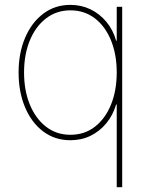

<svg xmlns="http://www.w3.org/2000/svg" viewBox="-20 -567 613 791"><path d="M483.4 204.1H460.9V-136.7H458.5Q445.3 -92.3 418 -59.1Q390.6 -25.9 353 -7.6Q315.4 10.7 270 10.7Q206.1 10.7 158 -25.4Q109.9 -61.5 83.3 -124.8Q56.6 -188 56.6 -268.6Q56.6 -348.6 83.5 -411.6Q110.4 -474.6 158.4 -510.7Q206.5 -546.9 270 -546.9Q314.9 -546.9 352.8 -528.6Q390.6 -510.3 418.2 -477.1Q445.8 -443.8 458.5 -399.4H460.9V-539.1H483.4ZM270 -11.7Q328.6 -11.7 371.3 -45.2Q414.1 -78.6 437.5 -136.5Q460.9 -194.3 460.9 -268.6Q460.9 -342.3 437.5 -400.1Q414.1 -458 371.1 -491.2Q328.1 -524.4 270 -524.4Q212.9 -524.4 169.7 -491.2Q126.5 -458 102.8 -400.1Q79.1 -342.3 79.1 -268.6Q79.1 -194.3 102.8 -136.5Q126.5 -78.6 169.4 -45.2Q212.4 -11.7 270 -11.7Z"/></svg>

Font: Inter 18pt Thin
Style: Regular
Weight: 250
Designer: Rasmus Andersson
Foundry: rsms
Version: Version 4.001;git-66647c0bb